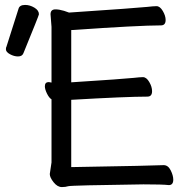

<svg xmlns="http://www.w3.org/2000/svg" viewBox="-20 -743 767 779"><path d="M53 -514Q37 -514 20.5 -523Q4 -532 4 -543Q4 -551 6 -553L55 -707Q59 -723 82 -723Q101 -723 119.5 -712Q138 -701 138 -685Q138 -681 75 -527Q70 -514 53 -514ZM231 16Q213 16 197.5 -3.5Q182 -23 182 -37L189 -84V-340Q179 -346 170.5 -363.5Q162 -381 162 -393Q162 -410 178 -410L189 -408V-634L185 -685Q185 -705 205 -705Q220 -705 240 -699L260 -692Q542 -711 577 -715Q603 -718 615 -718Q629 -718 640.5 -698.5Q652 -679 652 -662Q652 -640 633 -640Q545 -640 269 -621V-409Q486 -423 522 -427Q548 -430 560 -430Q574 -430 585.5 -410.5Q597 -391 597 -373Q597 -351 578 -351Q493 -351 269 -338V-65Q612 -71 644 -73Q662 -73 672.5 -52Q683 -31 683 -14Q683 8 665 8Q641 5 562 5Q268 9 257 12.5Q246 16 231 16Z"/></svg>

Font: LXGW WenKai Lite Medium
Style: Regular
Weight: 500
Designer: LXGW / Fontworks Inc.
Foundry: LXGW / Fontworks Inc.
Version: Version 1.511; March 25, 2025